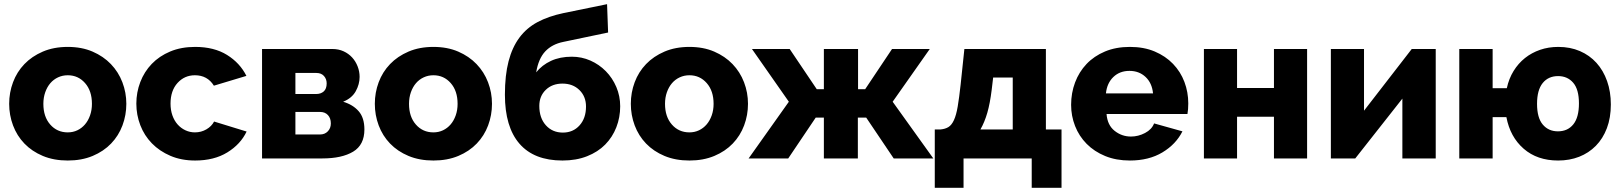

<svg xmlns="http://www.w3.org/2000/svg" viewBox="-20 -760 7772 921"><path d="M305 10Q238 10 185.5 -12Q133 -34 97 -71.5Q61 -109 42.5 -158.5Q24 -208 24 -262Q24 -316 42.5 -365.5Q61 -415 97 -452.5Q133 -490 185.5 -512.5Q238 -535 305 -535Q372 -535 424 -512.5Q476 -490 512 -452.5Q548 -415 567 -365.5Q586 -316 586 -262Q586 -208 567.5 -158.5Q549 -109 513 -71.5Q477 -34 424.5 -12Q372 10 305 10ZM188 -262Q188 -200 221 -162.5Q254 -125 305 -125Q330 -125 351 -135Q372 -145 387.5 -163Q403 -181 412 -206.5Q421 -232 421 -262Q421 -324 388 -361.5Q355 -399 305 -399Q280 -399 258.5 -389Q237 -379 221.5 -361Q206 -343 197 -317.5Q188 -292 188 -262Z M634 -263Q634 -317 653 -366.5Q672 -416 708 -453.5Q744 -491 796.5 -513Q849 -535 916 -535Q1007 -535 1069 -496.5Q1131 -458 1162 -396L1006 -349Q975 -399 915 -399Q865 -399 831.5 -362Q798 -325 798 -263Q798 -232 807 -206.5Q816 -181 832 -163Q848 -145 869.5 -135Q891 -125 915 -125Q945 -125 970 -139.5Q995 -154 1007 -177L1163 -129Q1134 -68 1070.5 -29Q1007 10 916 10Q850 10 797.5 -12.5Q745 -35 708.5 -72.5Q672 -110 653 -159.5Q634 -209 634 -263Z M1574 -525Q1604 -525 1628 -514Q1652 -503 1669 -484.5Q1686 -466 1695.5 -441.5Q1705 -417 1705 -391Q1705 -356 1686.5 -322.5Q1668 -289 1626 -272Q1673 -258 1700.5 -226.5Q1728 -195 1728 -139Q1728 -65 1674 -32.5Q1620 0 1526 0H1237V-525ZM1496 -309Q1519 -309 1533 -321.5Q1547 -334 1547 -360Q1547 -381 1534 -395.5Q1521 -410 1498 -410H1397V-309ZM1516 -115Q1538 -115 1552.5 -130Q1567 -145 1567 -168Q1567 -193 1553 -208Q1539 -223 1516 -223H1397V-115Z M2059 10Q1992 10 1939.5 -12Q1887 -34 1851 -71.5Q1815 -109 1796.5 -158.5Q1778 -208 1778 -262Q1778 -316 1796.5 -365.5Q1815 -415 1851 -452.5Q1887 -490 1939.5 -512.5Q1992 -535 2059 -535Q2126 -535 2178 -512.5Q2230 -490 2266 -452.5Q2302 -415 2321 -365.5Q2340 -316 2340 -262Q2340 -208 2321.5 -158.5Q2303 -109 2267 -71.5Q2231 -34 2178.5 -12Q2126 10 2059 10ZM1942 -262Q1942 -200 1975 -162.5Q2008 -125 2059 -125Q2084 -125 2105 -135Q2126 -145 2141.5 -163Q2157 -181 2166 -206.5Q2175 -232 2175 -262Q2175 -324 2142 -361.5Q2109 -399 2059 -399Q2034 -399 2012.5 -389Q1991 -379 1975.5 -361Q1960 -343 1951 -317.5Q1942 -292 1942 -262Z M2682 -559Q2628 -548 2595.5 -513.5Q2563 -479 2552 -413Q2580 -448 2623 -468Q2666 -488 2723 -488Q2770 -488 2812 -469.5Q2854 -451 2886 -418.5Q2918 -386 2936.5 -342.5Q2955 -299 2955 -250Q2955 -197 2936.5 -149.5Q2918 -102 2883 -66.5Q2848 -31 2796 -10.5Q2744 10 2678 10Q2542 10 2472 -70.5Q2402 -151 2402 -306Q2402 -399 2419.5 -466Q2437 -533 2471.5 -579.5Q2506 -626 2558.5 -654Q2611 -682 2682 -697L2892 -740L2897 -604ZM2567 -252Q2567 -194 2598.5 -159Q2630 -124 2680 -124Q2729 -124 2760 -158.5Q2791 -193 2791 -249Q2791 -297 2759.5 -328Q2728 -359 2678 -359Q2629 -359 2598 -329Q2567 -299 2567 -252Z M3287 10Q3220 10 3167.5 -12Q3115 -34 3079 -71.5Q3043 -109 3024.5 -158.5Q3006 -208 3006 -262Q3006 -316 3024.5 -365.5Q3043 -415 3079 -452.5Q3115 -490 3167.5 -512.5Q3220 -535 3287 -535Q3354 -535 3406 -512.5Q3458 -490 3494 -452.5Q3530 -415 3549 -365.5Q3568 -316 3568 -262Q3568 -208 3549.5 -158.5Q3531 -109 3495 -71.5Q3459 -34 3406.5 -12Q3354 10 3287 10ZM3170 -262Q3170 -200 3203 -162.5Q3236 -125 3287 -125Q3312 -125 3333 -135Q3354 -145 3369.5 -163Q3385 -181 3394 -206.5Q3403 -232 3403 -262Q3403 -324 3370 -361.5Q3337 -399 3287 -399Q3262 -399 3240.5 -389Q3219 -379 3203.5 -361Q3188 -343 3179 -317.5Q3170 -292 3170 -262Z M3768 -525 3898 -332H3932V-525H4096V-332H4130L4259 -525H4440L4262 -272L4457 0H4267L4135 -196H4095V0H3932V-196H3893L3761 0H3571L3764 -272L3587 -525Z M4464 -139H4491Q4514 -141 4529.5 -150.5Q4545 -160 4556 -184Q4567 -208 4574 -249Q4581 -290 4588 -354L4606 -525H4997V-139H5072V141H4929V0H4602V141H4464ZM4838 -139V-388H4744L4737 -329Q4729 -264 4716 -219Q4703 -174 4683 -139Z M5400 10Q5334 10 5281.5 -11.5Q5229 -33 5192.5 -70Q5156 -107 5137 -155.5Q5118 -204 5118 -257Q5118 -314 5137 -364.5Q5156 -415 5192 -453Q5228 -491 5280.5 -513Q5333 -535 5400 -535Q5467 -535 5519 -513Q5571 -491 5607 -453.5Q5643 -416 5661.5 -367Q5680 -318 5680 -264Q5680 -250 5679 -236.5Q5678 -223 5676 -213H5288Q5292 -160 5326.5 -132.5Q5361 -105 5405 -105Q5440 -105 5472.5 -122Q5505 -139 5516 -168L5652 -130Q5621 -68 5556 -29Q5491 10 5400 10ZM5511 -312Q5506 -362 5475 -391Q5444 -420 5398 -420Q5351 -420 5320.5 -390.5Q5290 -361 5285 -312Z M5914 -338H6091V-525H6250V0H6091V-200H5914V0H5755V-525H5914Z M6523 -229 6752 -525H6867V0H6707V-287L6481 0H6364V-525H6523Z M7208 -337Q7218 -383 7240.5 -419.5Q7263 -456 7295 -481.5Q7327 -507 7367.5 -521Q7408 -535 7455 -535Q7512 -535 7558.5 -515Q7605 -495 7638 -458.5Q7671 -422 7689 -371Q7707 -320 7707 -259Q7707 -195 7688 -145Q7669 -95 7635 -60.5Q7601 -26 7555 -8Q7509 10 7454 10Q7354 10 7289 -46.5Q7224 -103 7206 -198H7140V0H6980V-525H7140V-337ZM7353 -262Q7353 -195 7380.5 -162.5Q7408 -130 7453 -130Q7500 -130 7527 -163.5Q7554 -197 7554 -264Q7554 -331 7526.5 -363Q7499 -395 7454 -395Q7407 -395 7380 -361.5Q7353 -328 7353 -262Z"/></svg>

Font: Boldmen
Style: Bold
Weight: 700
Designer: Matt McInerney, Pablo Impallari, Rodrigo Fuenzalida
Foundry: LIVING CONCEPT
Version: Version 1.000